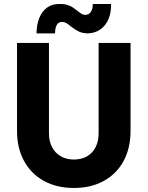

<svg xmlns="http://www.w3.org/2000/svg" viewBox="-20 -935 740 963"><path d="M65.4 -278.3V-719.7H225.6V-265.6Q225.6 -226.1 241.5 -196.3Q257.3 -166.5 285.6 -150.6Q314 -134.8 350.6 -134.8Q388.2 -134.8 416.3 -150.9Q444.3 -167 459.5 -196.8Q474.6 -226.6 474.6 -265.6V-719.7H634.8V-278.3Q634.8 -192.4 599.9 -127.7Q564.9 -63 500.7 -27.6Q436.5 7.8 350.6 7.8Q264.6 7.8 200.2 -27.6Q135.7 -63 100.6 -127.7Q65.4 -192.4 65.4 -278.3ZM279.3 -915Q300.3 -915.5 316.7 -910.6Q333 -905.8 343.5 -898.9Q354 -892.1 368.2 -880.9Q382.8 -869.1 390.1 -864.7Q397.5 -860.4 407.2 -860.4Q425.8 -860.4 435.8 -875.5Q445.8 -890.6 445.3 -915H537.1Q538.1 -873.5 524.7 -840.6Q511.2 -807.6 484.4 -788.1Q457.5 -768.6 419.9 -767.6Q393.1 -768.1 375 -777.1Q356.9 -786.1 335 -802.7Q321.8 -814 312 -819.6Q302.2 -825.2 291 -825.2Q257.3 -825.2 255.9 -767.6H163.1Q163.6 -811 177.2 -845Q190.9 -878.9 217 -897.5Q243.2 -916 279.3 -915Z"/></svg>

Font: Reddit Sans Fudge ExtraBold
Style: Regular
Weight: 800
Designer: Stephen Hutchings
Foundry: Reddit
Version: Version 1.011